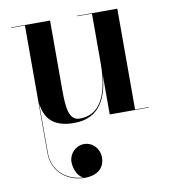

<svg xmlns="http://www.w3.org/2000/svg" viewBox="-81 -530 760 859"><g transform="rotate(-10 299.0 -100.0)"><path d="M257.5 110.5C219.5 110.5 188.5 143 188.5 179.5C188.5 213 206 250.5 230.5 257.5C157.5 254.5 91.5 206.5 91.5 121V-104C99.5 -36.5 134 10 231.5 10C354.5 10 386.5 -88 394 -177V0H572V-2H509.5V-460H326.5V-458H394V-237C394 -147.5 380 -5 259 -5C210 -5 204 -63 204 -147V-460H26.5V-458H89.5V121C89.5 211 161.5 260 235.5 260C297.5 260 326.5 226.5 326.5 183.5C326.5 142 295.5 110.5 257.5 110.5Z"/></g></svg>

Font: Bodoni* 96pt Medium
Style: Regular
Weight: 500
Version: Version 2.3